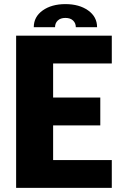

<svg xmlns="http://www.w3.org/2000/svg" viewBox="-20 -910 619 930"><path d="M143.6 -778.3Q143.6 -828.6 186.8 -859.4Q230 -890.1 296.9 -890.1Q363.8 -890.1 407 -859.4Q450.2 -828.6 450.2 -778.3H347.2Q347.2 -797.9 334 -810.5Q320.8 -823.2 296.9 -823.2Q272.9 -823.2 259.8 -810.5Q246.6 -797.9 246.6 -778.3ZM521.5 -134.8V0H58.1V-737.3H521.5V-602.5H237.3V-437.5H465.8V-302.7H237.3V-134.8Z"/></svg>

Font: Epilogue ExtraBold
Style: Regular
Weight: 800
Designer: Tyler Finck
Foundry: Etcetera Type Co
Version: Version 2.112